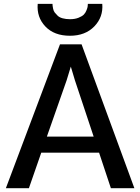

<svg xmlns="http://www.w3.org/2000/svg" viewBox="-20 -982 732 1002"><path d="M195.3 -185.1 130.9 0H10.7L293 -750.5H405.8L681.2 0H558.6L497.1 -185.1ZM468.8 -269 371.1 -562.5 349.6 -634.3 327.6 -562.5 224.6 -269ZM345.2 -795.4Q262.7 -795.4 216.8 -843.8Q170.9 -892.1 176.8 -961.9H253.9Q254.4 -954.6 254.6 -951.2Q254.9 -947.8 257.3 -936Q259.8 -924.3 265.6 -916.7Q271.5 -909.2 280.8 -900.1Q290 -891.1 306.9 -886.5Q323.7 -881.8 345.2 -881.8Q371.1 -881.8 389.9 -889.4Q408.7 -897 417.5 -906Q426.3 -915 431.6 -928.7Q437 -942.4 437.5 -948.5Q438 -954.6 438.5 -961.9H513.7Q519.5 -893.1 472.2 -844.2Q424.8 -795.4 345.2 -795.4Z"/></svg>

Font: HaufeMerriweatherSans
Style: Regular
Weight: 400
Designer: Eben Sorkin ( eben@eyebytes.com )
Foundry: Eben Sorkin
Version: Version 1.56